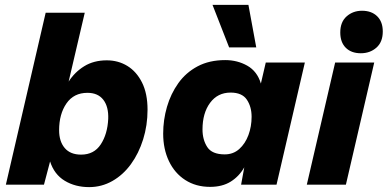

<svg xmlns="http://www.w3.org/2000/svg" viewBox="-20 -756 1587 786"><path d="M417 -509Q464 -509 501.5 -486Q539 -463 561.5 -418Q584 -373 584 -307Q584 -243 566 -185.5Q548 -128 516 -84Q484 -40 440 -15Q396 10 345 10Q288 10 245 -16Q202 -42 185 -95L160 0H4L167 -704H327L261 -422Q286 -461 325 -485Q364 -509 417 -509ZM312 -123Q365 -123 392.5 -165Q420 -207 423 -269Q425 -319 403 -347.5Q381 -376 338 -376Q282 -376 252 -332.5Q222 -289 222 -223Q222 -177 245 -150Q268 -123 312 -123Z M840 9Q782 9 738.5 -19Q695 -47 671.5 -96.5Q648 -146 648 -209Q648 -265 663.5 -318.5Q679 -372 710 -415.5Q741 -459 789 -484.5Q837 -510 902 -510Q952 -510 992.5 -487Q1033 -464 1048 -414L1068 -500H1228L1112 0H967L980 -71Q959 -34 924.5 -12.5Q890 9 840 9ZM900 -124Q935 -124 959.5 -146Q984 -168 997 -203Q1010 -238 1010 -278Q1010 -319 990.5 -348Q971 -377 924 -377Q871 -377 840 -335Q809 -293 809 -226Q809 -184 828.5 -154Q848 -124 900 -124ZM997 -736 1029 -562H918L850 -736Z M1512 -500 1396 0H1236L1352 -500ZM1457 -538Q1418 -538 1395.5 -560.5Q1373 -583 1373 -623Q1373 -666 1399 -689Q1425 -712 1462 -712Q1501 -712 1524 -689.5Q1547 -667 1547 -627Q1547 -584 1521 -561Q1495 -538 1457 -538Z"/></svg>

Font: Prodigy Sans
Style: Bold Italic
Weight: 700
Italic angle: -13°
Designer: Wei Huang
Foundry: Wei Huang
Version: Version 1.003; ttfautohint (v1.8.3)